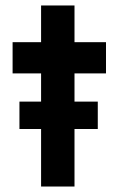

<svg xmlns="http://www.w3.org/2000/svg" viewBox="-20 -681 429 701"><path d="M130 0V-210H51V-310H130V-413H26V-527H130V-661H252V-527H367V-413H252V-310H337V-210H252V0Z"/></svg>

Font: Readex Pro Medium
Style: Regular
Weight: 500
Designer: Bonnie Shaver-Troup, Thomas Jockin
Foundry: Lexend
Version: Version 1.204; ttfautohint (v1.8.4.7-5d5b)